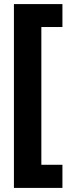

<svg xmlns="http://www.w3.org/2000/svg" viewBox="-20 -751 345 938"><path d="M285 54H182V-619H285V-731H48V167H285Z"/></svg>

Font: Noto Sans Thai Looped ExtraCondensed ExtraBold
Style: Regular
Weight: 800
Width: 2
Designer: Sasikarn Vongin, Ben Mitchell
Foundry: The Fontpad Ltd
Version: Version 1.001